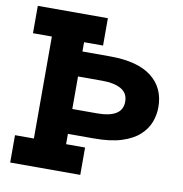

<svg xmlns="http://www.w3.org/2000/svg" viewBox="-84 -838 873 916"><g transform="rotate(10 353.0 -379.5)"><path d="M25.5 -626.5V-759H365V-626.5H273V-132.5H365V0H25.5V-132.5H117V-626.5ZM219.5 -460.5V-581.5H405.5Q540.5 -581.5 608.2 -528.8Q676 -476 676 -382Q676 -345 662.5 -309.5Q649 -274 617.5 -245.2Q586 -216.5 532.8 -199.5Q479.5 -182.5 400 -182.5H228V-303H393.5Q453.5 -303 484.5 -322.2Q515.5 -341.5 515.5 -381Q515.5 -422.5 481.8 -441.5Q448 -460.5 392.5 -460.5Z"/></g></svg>

Font: Hepta Slab
Style: Bold
Weight: 700
Designer: Michael LaGattuta
Foundry: Michael LaGattuta
Version: Version 1.100